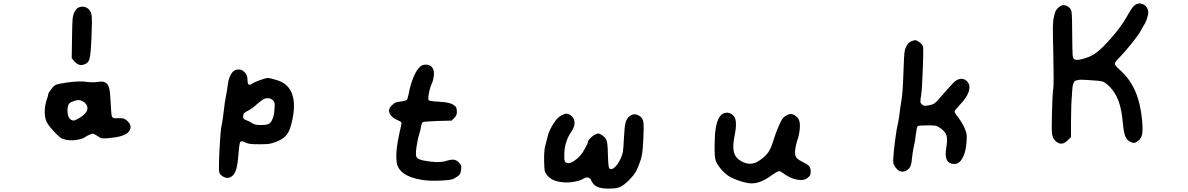

<svg xmlns="http://www.w3.org/2000/svg" viewBox="-20 -736 7040 1138"><path d="M473 -134Q458 -143 446.5 -143Q435 -143 412 -135Q394 -129 387 -117.5Q380 -106 380 -82Q380 -37 403 -25Q411 -21 417 -21.5Q423 -22 436 -29Q459 -40 476.5 -56Q494 -72 497 -84Q504 -114 473 -134ZM385 -248Q450 -256 482 -252Q532 -245 565 -251Q586 -255 600 -249Q619 -241 626 -218Q633 -195 636 -126Q639 -60 643 -47Q647 -34 667 -35Q697 -37 710.5 -33.5Q724 -30 737 -17Q769 15 741 47Q716 75 622 83Q592 85 583 83.5Q574 82 556 69Q538 58 532.5 56.5Q527 55 512 62Q492 70 484 77Q475 85 441 92Q391 102 349 86Q334 80 299.5 43Q265 6 256 -15Q245 -39 245 -72.5Q245 -106 255 -139Q266 -171 266 -177Q266 -184 281 -204Q296 -224 306 -231Q319 -239 385 -248ZM444 -691Q473 -703 496 -689Q519 -675 523 -644Q527 -623 522 -508Q519 -442 515.5 -414Q512 -386 505 -373.5Q498 -361 481 -355Q449 -341 421 -372L405 -391L407 -516Q408 -604 410.5 -626Q413 -648 421 -664Q433 -686 444 -691Z M1598 -141Q1586 -154 1567 -154Q1552 -154 1538.5 -146Q1525 -138 1499 -115Q1475 -93 1452 -81Q1432 -71 1426.5 -64.5Q1421 -58 1421 -44Q1421 -35 1425 -31Q1429 -27 1441 -23Q1461 -16 1475 -6Q1490 5 1522 5Q1559 5 1572 -1Q1585 -7 1594 -28Q1605 -51 1607 -91Q1609 -116 1607.5 -124Q1606 -132 1598 -141ZM1373 -320Q1408 -333 1433 -305Q1447 -289 1447 -264Q1447 -240 1454 -235Q1461 -230 1477 -242Q1490 -250 1523.5 -262Q1557 -274 1569 -274Q1579 -274 1618 -262Q1657 -251 1679 -229Q1743 -168 1713 -27Q1701 33 1681.5 60Q1662 87 1618 104Q1592 114 1576 116.5Q1560 119 1517 119Q1477 119 1462.5 117Q1448 115 1433 108Q1410 96 1404 106Q1398 116 1394 170Q1389 247 1376 279Q1363 311 1335 318Q1322 321 1304 311.5Q1286 302 1280.5 288.5Q1275 275 1280.5 159Q1286 43 1293 10Q1301 -28 1306 -76Q1312 -132 1319 -165Q1326 -199 1330 -232Q1333 -263 1345.5 -288.5Q1358 -314 1373 -320Z M2466 -337Q2484 -356 2511 -352.5Q2538 -349 2547 -327Q2554 -311 2551 -284.5Q2548 -258 2537 -235Q2527 -212 2521.5 -180Q2516 -148 2521 -142Q2527 -136 2583 -133Q2638 -130 2660 -119Q2678 -109 2683 -100.5Q2688 -92 2688 -71Q2688 -52 2672 -36L2656 -21L2574 -19Q2493 -16 2486 -12Q2480 -8 2476 11Q2474 30 2464 62Q2455 89 2448 139Q2442 183 2449 195.5Q2456 208 2488 215Q2575 232 2620 219Q2652 209 2668.5 210.5Q2685 212 2699 226Q2710 237 2712.5 243.5Q2715 250 2713 269Q2711 290 2703 299.5Q2695 309 2670 323Q2654 332 2588 334.5Q2522 337 2481 330Q2342 308 2331 224Q2323 160 2347 55Q2360 -1 2360 -7Q2360 -14 2338 -23Q2299 -40 2289 -65.5Q2279 -91 2303 -112Q2316 -125 2324.5 -128.5Q2333 -132 2360 -135Q2385 -139 2390 -143Q2396 -148 2402 -178Q2411 -229 2428.5 -273Q2446 -317 2466 -337Z M3306 -51Q3332 -65 3342 -62Q3376 -52 3383.5 -22Q3391 8 3368 42Q3329 98 3325 167Q3323 208 3327.5 219.5Q3332 231 3350 231Q3363 231 3384 217Q3405 203 3421 184Q3432 172 3448.5 142Q3465 112 3465 104.5Q3465 97 3479 82.5Q3493 68 3507 62Q3521 55 3526 55Q3531 55 3543 62Q3569 78 3575.5 96.5Q3582 115 3583 178Q3585 254 3591 261Q3602 274 3622 257Q3642 240 3658 205Q3669 182 3672 163.5Q3675 145 3678 85Q3681 15 3688 -10.5Q3695 -36 3714 -49Q3740 -68 3770 -49Q3789 -38 3793 -13.5Q3797 11 3793 91Q3790 147 3786.5 171.5Q3783 196 3775 219Q3760 263 3746.5 285Q3733 307 3705 335Q3675 364 3653.5 373Q3632 382 3589 382Q3544 382 3520 371Q3496 360 3485 335Q3480 321 3467.5 317Q3455 313 3442 321Q3423 333 3390 340Q3357 347 3325 345Q3286 342 3263 332.5Q3240 323 3223 303Q3211 287 3208.5 276Q3206 265 3205 218Q3204 155 3212 127Q3217 109 3227 70Q3233 42 3257 2Q3272 -21 3281.5 -32Q3291 -43 3306 -51Z M4277 -67Q4304 -73 4326 -52Q4353 -26 4335 63Q4321 129 4329.5 164Q4338 199 4371 218Q4427 251 4477 218Q4515 194 4534 166Q4553 138 4568 84Q4577 56 4591 22Q4605 -12 4614 -27Q4623 -41 4638.5 -50.5Q4654 -60 4666 -60Q4681 -60 4696.5 -48.5Q4712 -37 4717 -21Q4723 -4 4720 30Q4717 64 4706 95Q4685 162 4696 191Q4701 205 4732 221Q4765 237 4775 248Q4785 259 4785 280Q4785 295 4782 301.5Q4779 308 4768 317Q4745 337 4702.5 328.5Q4660 320 4618 288Q4605 277 4594 279.5Q4583 282 4555 302Q4489 351 4436 351Q4409 351 4365 336.5Q4321 322 4295 305Q4270 287 4249 261Q4228 235 4221 213Q4215 193 4215.5 127.5Q4216 62 4222 26Q4235 -57 4277 -67Z M5379 -490Q5394 -497 5404 -498Q5414 -498 5431 -484.5Q5448 -471 5451 -460Q5454 -447 5449.5 -326.5Q5445 -206 5440 -175Q5434 -141 5435.5 -131.5Q5437 -122 5447 -115Q5455 -109 5462.5 -109Q5470 -109 5488.5 -112.5Q5507 -116 5516.5 -122Q5526 -128 5541 -145Q5620 -236 5638 -252Q5656 -268 5678 -269Q5697 -269 5711.5 -254Q5726 -239 5726 -220Q5726 -174 5671 -117Q5638 -82 5638 -75Q5638 -67 5660 -39Q5682 -11 5697 23Q5707 46 5709 58.5Q5711 71 5709 103Q5705 164 5685.5 200Q5666 236 5637 236Q5571 236 5589 138Q5597 90 5590 67Q5583 44 5553 23Q5538 12 5527.5 9.5Q5517 7 5479 7Q5428 7 5420 11Q5414 16 5408 62Q5404 103 5395 138Q5389 166 5385 207Q5382 240 5373 255.5Q5364 271 5342 279Q5310 290 5285 252Q5277 240 5275 230.5Q5273 221 5275 197Q5277 159 5286 91.5Q5295 24 5299 10Q5304 -7 5310 -50Q5316 -102 5323 -141Q5331 -186 5335 -313Q5338 -400 5340.5 -422.5Q5343 -445 5351 -460Q5362 -482 5379 -490Z M6721 -713Q6724 -714 6729 -715Q6734 -716 6735 -716Q6739 -716 6754 -711Q6768 -706 6777 -692Q6786 -678 6786 -661Q6786 -650 6778 -625.5Q6770 -601 6764 -593Q6760 -589 6742 -555Q6731 -533 6690 -481.5Q6649 -430 6612 -392Q6588 -367 6588 -358Q6588 -348 6617 -322Q6677 -269 6709 -195Q6741 -121 6750 -16Q6754 36 6749.5 59.5Q6745 83 6728 97Q6714 109 6703.5 110.5Q6693 112 6677 103Q6658 94 6649 70Q6640 46 6635 -9Q6628 -87 6610 -136.5Q6592 -186 6558 -221Q6532 -247 6515.5 -252.5Q6499 -258 6437 -261Q6434 -261 6427 -262Q6401 -263 6390.5 -263.5Q6380 -264 6366.5 -261Q6353 -258 6350 -255.5Q6347 -253 6342.5 -241.5Q6338 -230 6337 -220.5Q6336 -211 6334 -186Q6334 -181 6334 -179Q6328 -112 6328 -18V76L6308 96Q6273 131 6240 103Q6220 87 6216 59.5Q6212 32 6215 -66Q6218 -181 6223 -211Q6227 -242 6223 -419Q6220 -537 6220.5 -575Q6221 -613 6227 -637Q6232 -661 6237 -671Q6242 -681 6253 -691Q6268 -704 6279.5 -705.5Q6291 -707 6307 -699Q6327 -689 6331 -665.5Q6335 -642 6335 -530Q6336 -432 6337.5 -411.5Q6339 -391 6346 -386Q6362 -373 6424 -395Q6456 -406 6487 -431Q6518 -456 6562 -506Q6623 -574 6658 -636Q6680 -676 6693.5 -693Q6707 -710 6721 -713Z"/></svg>

Font: linja li nja tan jan Jami
Style: Regular
Weight: 400
Designer: jan Jami
Version: Version 1.0